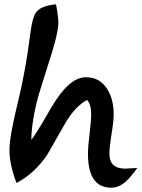

<svg xmlns="http://www.w3.org/2000/svg" viewBox="-20 -803 660 895"><path d="M126 -151Q145 -174 196 -262Q244 -348 278 -385Q329 -443 381 -443Q446 -443 481 -386Q510 -339 510 -269Q510 -239 500 -178Q490 -117 490 -86Q490 -17 564 -17Q571 -17 620 -20Q588 24 569 41Q535 72 499 72Q390 72 390 -86Q390 -117 397.5 -179Q405 -241 405 -272Q405 -315 386 -337Q332 -309 285 -230Q243 -156 201 -83Q142 5 57 50Q24 -36 24 -103Q24 -167 65 -333Q100 -477 121 -645Q131 -722 147 -744Q169 -776 241 -783Q252 -726 252 -698Q252 -656 224 -564Q192 -462 160 -360Q127 -239 126 -151Z"/></svg>

Font: Wortlaut AH
Style: SemiBold
Weight: 600
Designer: Andreas Höfeld
Foundry: Fontgrube AH
Version: Version 2.59